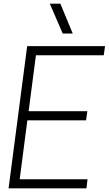

<svg xmlns="http://www.w3.org/2000/svg" viewBox="-20 -1033 596 1053"><path d="M454 0H27L129 -780H556L549 -730H177L137 -423H459L452 -373H130L88 -50H460ZM379 -849H324L253 -1013H311Z"/></svg>

Font: Tanohe Sans Light
Style: Italic
Weight: 300
Designer: Village Type and Design LLC & Cristiano Sobral
Foundry: Cooper Hewitt Smithsonian Design Museum
Version: Version 1.00;September 29, 2021;FontCreator 13.0.0.2655 64-b